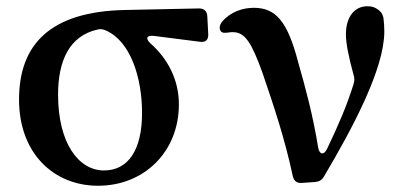

<svg xmlns="http://www.w3.org/2000/svg" viewBox="-20 -572 1300 615"><path d="M294 23C441 23 553 -85 553 -238C553 -319 515 -386 463 -432C445 -448 449 -460 473 -457L622 -438C639 -436 648 -445 647 -463L644 -520C643 -536 634 -545 618 -545L380 -540C141 -535 41 -430 41 -253C41 -80 153 23 294 23ZM166 -269C166 -380 204 -457 291 -477C301 -480 309 -479 320 -474C398 -439 435 -324 435 -210C435 -92 391 -26 313 -26C232 -26 166 -113 166 -269Z M946 14 989 11C1002 10 1011 5 1018 -7C1109 -161 1211 -351 1211 -471C1211 -488 1210 -502 1208 -516C1205 -528 1200 -535 1190 -542C1180 -549 1171 -552 1157 -552C1114 -552 1088 -516 1088 -462C1088 -433 1097 -389 1112 -334C1116 -322 1116 -313 1112 -301C1090 -231 1063 -169 1028 -96C1018 -74 1003 -76 999 -100C983 -200 958 -293 935 -373C901 -504 863 -547 793 -547C757 -547 718 -534 691 -502C683 -491 682 -481 686 -474C690 -466 699 -466 713 -468C717 -469 722 -469 726 -469C765 -469 786 -435 821 -338C855 -238 892 -130 918 -7C922 8 931 15 946 14Z"/></svg>

Font: 寒蝉锦书宋Pro Soft
Style: Regular
Weight: 700
Designer: 寒蝉锦书宋{Warren} 思源宋体{Ryoko NISHIZUKA 西塚涼子 (kana & ideographs); Frank Grießhammer (Latin, Greek & Cyrillic); Wenlong ZHANG 
Foundry: Adobe & ChillType
Version: Version 2.000;Glyphs 3.1.1 (3135)